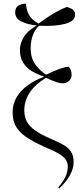

<svg xmlns="http://www.w3.org/2000/svg" viewBox="-20 -822 439 1051"><path d="M305 209 299 204Q326 172 338.5 145.5Q351 119 351 90Q351 58 325.5 36Q300 14 248 -7Q183 -35 138.5 -62Q94 -89 71.5 -123Q49 -157 49 -206Q49 -254 72 -291.5Q95 -329 134 -356.5Q173 -384 219 -401V-404Q186 -414 156 -431.5Q126 -449 107.5 -477.5Q89 -506 89 -549Q89 -583 109.5 -618Q130 -653 181 -683Q132 -687 97.5 -704Q63 -721 63 -754Q63 -780 80 -791Q97 -802 122 -802Q125 -763 140.5 -737.5Q156 -712 191 -693Q281 -760 346 -784Q371 -777 381 -767Q391 -757 391 -741Q391 -706 336.5 -691.5Q282 -677 193 -681Q172 -661 160 -629.5Q148 -598 148 -559Q148 -503 173.5 -469Q199 -435 232 -413Q316 -454 356 -457Q372 -438 372 -413Q372 -391 357.5 -378.5Q343 -366 323 -366Q307 -366 288.5 -372.5Q270 -379 232 -396Q114 -325 113 -219Q113 -184 126.5 -157.5Q140 -131 172.5 -108Q205 -85 263 -60Q301 -44 328 -28.5Q355 -13 369 9Q383 31 383 65Q383 101 362.5 137.5Q342 174 305 209Z"/></svg>

Font: Noto Serif Display SemiCondensed Light
Style: Regular
Weight: 300
Width: 4
Designer: Monotype Design Team
Foundry: Monotype Imaging Inc.
Version: Version 2.009